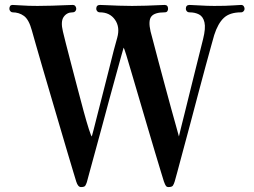

<svg xmlns="http://www.w3.org/2000/svg" viewBox="-20 -746 1030 778"><path d="M308 12Q296 12 289 -10Q287 -17 277 -49.5Q267 -82 252.5 -131.5Q238 -181 220.5 -240Q203 -299 185.5 -359Q168 -419 152 -473Q136 -527 125 -566.5Q114 -606 109 -623Q97 -667 77 -681.5Q57 -696 31 -696Q26 -696 22 -700.5Q18 -705 18 -710Q18 -726 31 -726Q42 -726 68 -724Q94 -722 132 -722Q161 -722 191.5 -723Q222 -724 245 -725Q268 -726 274 -726Q282 -726 285.5 -721Q289 -716 289 -710Q289 -705 285 -700.5Q281 -696 274 -696Q251 -696 238 -677.5Q225 -659 235 -618Q238 -605 247 -569.5Q256 -534 268.5 -486.5Q281 -439 294 -389Q307 -339 319 -295Q331 -251 340 -223Q349 -195 352 -193Q353 -196 359.5 -221Q366 -246 376 -286Q386 -326 398 -372Q410 -418 421 -462.5Q432 -507 441 -542Q450 -577 455 -593Q467 -636 446 -666Q425 -696 385 -696Q378 -696 374 -700.5Q370 -705 370 -710Q370 -726 385 -726Q391 -726 412 -725Q433 -724 461 -723Q489 -722 515 -722Q544 -722 572.5 -723Q601 -724 621.5 -725Q642 -726 647 -726Q661 -726 661 -710Q661 -705 658 -700.5Q655 -696 647 -696Q607 -696 593.5 -679.5Q580 -663 590 -619Q593 -608 601.5 -575.5Q610 -543 622 -497.5Q634 -452 647.5 -402.5Q661 -353 673 -308.5Q685 -264 694 -233Q703 -202 705 -193Q706 -198 712.5 -224.5Q719 -251 729 -290.5Q739 -330 750 -375.5Q761 -421 772 -464Q783 -507 791 -540Q799 -573 803 -588Q814 -632 808.5 -655.5Q803 -679 786.5 -687.5Q770 -696 748 -696Q741 -696 737 -700.5Q733 -705 733 -710Q733 -726 748 -726Q758 -726 789 -724Q820 -722 848 -722Q898 -722 922.5 -724Q947 -726 957 -726Q964 -726 967.5 -721Q971 -716 971 -710Q971 -705 967 -700.5Q963 -696 957 -696Q911 -696 887 -673.5Q863 -651 848 -604Q846 -597 836.5 -563Q827 -529 813 -477.5Q799 -426 783 -365.5Q767 -305 751 -244.5Q735 -184 721 -133Q707 -82 698.5 -49Q690 -16 688 -11Q685 -1 681 5.5Q677 12 663 12Q656 12 652.5 7.5Q649 3 644 -11Q642 -17 632.5 -48.5Q623 -80 608.5 -128Q594 -176 577.5 -232.5Q561 -289 544.5 -344.5Q528 -400 514.5 -446.5Q501 -493 492 -522Q483 -551 481 -553Q480 -551 472 -521.5Q464 -492 451 -445.5Q438 -399 423 -343.5Q408 -288 393 -232Q378 -176 364.5 -127.5Q351 -79 342.5 -47Q334 -15 332 -8Q329 1 325.5 6.5Q322 12 308 12Z"/></svg>

Font: Zen Antique
Style: Regular
Weight: 400
Designer: Yoshimichi Ohira
Foundry: Positype
Version: Version 1.001